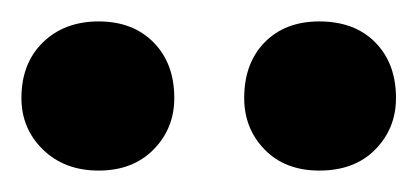

<svg xmlns="http://www.w3.org/2000/svg" viewBox="-30 -714 393 181"><path d="M-9.8 -621.6Q-9.8 -654.3 10.5 -674.1Q30.8 -693.8 63 -693.8Q95.2 -693.8 114.7 -674.1Q134.3 -654.3 134.3 -621.6Q134.3 -592.8 114.7 -573Q95.2 -553.2 63 -553.2Q30.8 -553.2 10.5 -573Q-9.8 -592.8 -9.8 -621.6ZM200.2 -621.6Q200.2 -654.3 219.5 -674.1Q238.8 -693.8 271 -693.8Q304.2 -693.8 323.7 -674.1Q343.3 -654.3 343.3 -621.6Q343.3 -592.8 323.7 -573Q304.2 -553.2 271 -553.2Q238.8 -553.2 219.5 -573Q200.2 -592.8 200.2 -621.6Z"/></svg>

Font: PT Astra Sans
Style: Bold
Weight: 700
Designer: A.Korolkova, I. Chaeva
Foundry: ParaType Ltd
Version: Version 1.001; ttfautohint (v1.6)